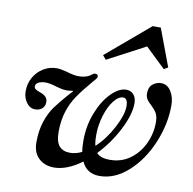

<svg xmlns="http://www.w3.org/2000/svg" viewBox="-81 -799 895 889"><g transform="rotate(10 367.0 -355.0)"><path d="M715 -371Q715 -283 678 -194.5Q641 -106 578 -49Q515 8 443 8Q383 8 359 -45Q290 6 229 6Q185 6 157 -20.5Q129 -47 129 -95Q129 -151 143.5 -194Q158 -237 179.5 -266.5Q201 -296 238 -338L255 -356L253 -359Q240 -356 226 -356Q213 -356 200.5 -358.5Q188 -361 175 -365Q143 -375 123 -375Q103 -375 90 -368Q77 -361 77 -349Q77 -340 84 -335.5Q91 -331 105 -326Q123 -320 132.5 -310.5Q142 -301 142 -286Q142 -267 129.5 -255.5Q117 -244 96 -244Q72 -244 55.5 -266.5Q39 -289 39 -320Q39 -356 56 -385.5Q73 -415 101.5 -432Q130 -449 163 -449Q180 -449 210 -441Q247 -430 266 -430Q299 -430 319 -442Q323 -445 327.5 -448.5Q332 -452 335.5 -453.5Q339 -455 344 -455Q350 -455 353 -451.5Q356 -448 356 -443Q356 -437 348 -428.5Q340 -420 337 -416Q297 -369 273 -334Q249 -299 235.5 -256.5Q222 -214 222 -161Q222 -114 239.5 -94Q257 -74 290 -74Q318 -74 346 -88Q342 -108 342 -142Q342 -210 366 -271.5Q390 -333 426.5 -370Q463 -407 497 -407Q519 -407 532 -392Q545 -377 545 -351Q545 -298 508 -226Q471 -154 415 -95Q433 -74 478 -74Q531 -74 572 -103.5Q613 -133 635.5 -181Q658 -229 658 -281Q658 -309 649 -324.5Q640 -340 624 -355Q621 -358 612 -366.5Q603 -375 598.5 -385Q594 -395 594 -407Q594 -437 612 -451Q630 -465 651 -465Q680 -465 697.5 -437.5Q715 -410 715 -371ZM401 -126Q447 -169 479 -230.5Q511 -292 511 -331Q511 -369 489 -369Q467 -369 445 -340.5Q423 -312 409.5 -267Q396 -222 396 -177Q396 -144 401 -126ZM670 -542 651 -531 557 -621 379 -527 363 -546 566 -718H604Z"/></g></svg>

Font: Ibarra Real Nova SemiBold
Style: Italic
Weight: 600
Italic angle: -22°
Designer: Jose Maria Ribagorda & Octavio Pardo
Foundry: Octavio Pardo
Version: Version 1.014